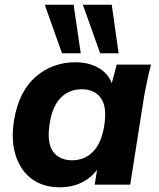

<svg xmlns="http://www.w3.org/2000/svg" viewBox="-20 -780 672 811"><path d="M26 0ZM232 11Q162 11 114.5 -24Q67 -59 46.5 -122.5Q26 -186 39 -270Q59 -393 130 -455Q201 -517 299 -517Q355 -517 396.5 -493Q438 -469 452 -428L473 -507H618Q609 -474 602 -440.5Q595 -407 589 -375L530 0H380L390 -63Q364 -28 324 -8.5Q284 11 232 11ZM285 -103Q336 -103 372 -138.5Q408 -174 420 -247Q433 -329 406 -366Q379 -403 325 -403Q273 -403 237.5 -368Q202 -333 190 -260Q177 -178 203.5 -140.5Q230 -103 285 -103ZM403 -555 330 -760H452L481 -555ZM242 -555 169 -760H291L321 -555Z"/></svg>

Font: Winston
Style: Bold Italic
Weight: 700
Italic angle: -9°
Designer: Original fonts by Vernon Adams / Changes by Cristiano Sobral
Foundry: Original fonts by Vernon Adams / Changes by Cristiano Sobral
Version: Version 2.503;July 17, 2020;FontCreator 13.0.0.2655 64-bit